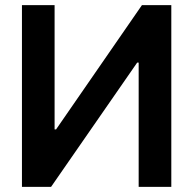

<svg xmlns="http://www.w3.org/2000/svg" viewBox="-20 -727 752 747"><path d="M192.4 -707V-223.6H198.2L532.2 -707H646.5V0H519.5V-483.4H513.7L178.7 0H65.4V-707Z"/></svg>

Font: Pretendard SemiBold
Style: Regular
Weight: 600
Designer: Base glyphs from Inter by Rasmus Andersson; Hangeul glyphs from Noto Sans CJK(Source Han Sans) by Jang Soo-young and Kan
Foundry: Kil Hyung-jin
Version: Version 1.309